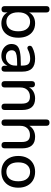

<svg xmlns="http://www.w3.org/2000/svg" viewBox="1036 -1788 761 2874"><g transform="rotate(90 1417.0 -351.5)"><path d="M307 -66Q372 -66 410.5 -111.5Q449 -157 449 -244Q449 -330 410.5 -375.5Q372 -421 307 -421Q243 -421 204 -375.5Q165 -330 165 -244Q165 -157 204 -111.5Q243 -66 307 -66ZM330 9Q274 9 230.5 -16Q187 -41 166 -84V-41Q166 7 119 7Q72 7 72 -41V-664Q72 -712 119 -712Q167 -712 167 -664V-406Q188 -448 231 -472Q274 -496 330 -496Q395 -496 443.5 -465.5Q492 -435 518.5 -378.5Q545 -322 545 -244Q545 -166 518 -109Q491 -52 443 -21.5Q395 9 330 9Z M816 9Q765 9 725 -11Q685 -31 662 -65Q639 -99 639 -141Q639 -195 666 -225.5Q693 -256 756.5 -269Q820 -282 929 -282H962V-312Q962 -371 938 -396.5Q914 -422 858 -422Q824 -422 790 -413.5Q756 -405 718 -385Q699 -376 685.5 -382.5Q672 -389 667.5 -403.5Q663 -418 668.5 -432.5Q674 -447 692 -455Q735 -477 778 -486.5Q821 -496 860 -496Q958 -496 1005.5 -449Q1053 -402 1053 -303V-41Q1053 7 1009 7Q964 7 964 -41V-82Q946 -40 907.5 -15.5Q869 9 816 9ZM962 -227H930Q855 -227 812 -219.5Q769 -212 751 -194.5Q733 -177 733 -146Q733 -108 760 -83.5Q787 -59 833 -59Q889 -59 925.5 -98Q962 -137 962 -197Z M1242 7Q1195 7 1195 -41V-446Q1195 -494 1242 -494Q1288 -494 1288 -446V-406Q1312 -450 1356 -473Q1400 -496 1454 -496Q1627 -496 1627 -301V-41Q1627 7 1579 7Q1532 7 1532 -41V-296Q1532 -361 1507 -390Q1482 -419 1428 -419Q1365 -419 1327.5 -380Q1290 -341 1290 -276V-41Q1290 7 1242 7Z M1816 7Q1769 7 1769 -41V-664Q1769 -712 1816 -712Q1864 -712 1864 -664V-410Q1889 -452 1932 -474Q1975 -496 2028 -496Q2201 -496 2201 -301V-41Q2201 7 2153 7Q2106 7 2106 -41V-296Q2106 -361 2081 -390Q2056 -419 2002 -419Q1939 -419 1901.5 -380Q1864 -341 1864 -276V-41Q1864 7 1816 7Z M2552 9Q2480 9 2427 -22Q2374 -53 2344.5 -110Q2315 -167 2315 -244Q2315 -321 2344.5 -377.5Q2374 -434 2427 -465Q2480 -496 2552 -496Q2625 -496 2678 -465Q2731 -434 2760.5 -377.5Q2790 -321 2790 -244Q2790 -167 2760.5 -110Q2731 -53 2678 -22Q2625 9 2552 9ZM2552 -66Q2617 -66 2655.5 -111.5Q2694 -157 2694 -244Q2694 -330 2655.5 -375.5Q2617 -421 2552 -421Q2488 -421 2449.5 -375.5Q2411 -330 2411 -244Q2411 -157 2449.5 -111.5Q2488 -66 2552 -66Z"/></g></svg>

Font: Chiron GoRound TC
Style: Regular
Weight: 400
Designer: Ryoko NISHIZUKA 西塚涼子 (kana, bopomofo & ideographs); Paul D. Hunt (Latin, Greek & Cyrillic); Sandoll Communications 산돌커뮤니
Foundry: Adobe
Version: Version 1.000;hotconv 1.1.1;makeotfexe 2.6.0